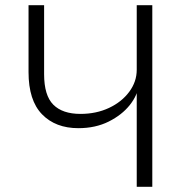

<svg xmlns="http://www.w3.org/2000/svg" viewBox="-20 -720 714 740"><path d="M507 -700H567V0H507ZM515 -394Q511 -354 480.5 -315.5Q450 -277 399 -251.5Q348 -226 282 -226Q194 -226 142 -279.5Q90 -333 90 -442V-700H150V-434Q150 -352 185.5 -316.5Q221 -281 290 -281Q351 -281 400 -304Q449 -327 478 -366Q507 -405 507 -451Z"/></svg>

Font: Moderustic Light
Style: Regular
Weight: 300
Designer: Tural Alisoy
Foundry: TAFT Foundry
Version: Version 2.120